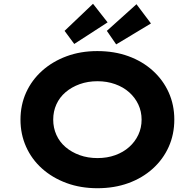

<svg xmlns="http://www.w3.org/2000/svg" viewBox="-20 -986 1031 1016"><path d="M495.5 10Q406.3 10 331.8 -17.5Q257.3 -45 202.5 -94Q147.7 -143 118.1 -209.4Q88.4 -275.7 88.4 -352.9Q88.4 -430.6 118.3 -496.7Q148.3 -562.7 203.1 -611.7Q257.9 -660.7 332.1 -688.2Q406.3 -715.7 494.9 -715.7Q585.1 -715.7 659.3 -688.7Q733.6 -661.7 788.4 -612.2Q843.2 -562.7 872.8 -496.7Q902.4 -430.6 902.4 -353.4Q902.4 -275.1 872.8 -209.1Q843.2 -143 788.4 -93.5Q733.6 -44 659.3 -17Q585.1 10 495.5 10ZM495.9 -149.5Q547.2 -149.5 589.9 -165Q632.7 -180.5 663.6 -208.1Q694.6 -235.7 712 -272.8Q729.3 -309.8 729.3 -352.9Q729.3 -396 712 -433Q694.6 -470 663.6 -497.6Q632.7 -525.2 589.4 -540.7Q546.2 -556.2 495.9 -556.2Q444.7 -556.2 401.7 -540.7Q358.8 -525.2 327 -498.1Q295.2 -471 278.4 -433.7Q261.6 -396.4 261.6 -352.9Q261.6 -309.8 278.4 -272.3Q295.2 -234.7 327 -207.6Q358.8 -180.5 401.7 -165Q444.7 -149.5 495.9 -149.5ZM372.9 -753.4 321.7 -822.7 472.2 -966 549.4 -867.6ZM594.8 -751.1 545.4 -822.7 702.2 -963.7 778.8 -861.9Z"/></svg>

Font: Lexend Giga
Style: Regular
Weight: 400
Designer: Bonnie Shaver-Troup, Thomas Jockin
Foundry: Lexend
Version: Version 1.007